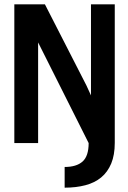

<svg xmlns="http://www.w3.org/2000/svg" viewBox="-20 -658 590 883"><path d="M507.8 -1Q507.8 54.7 491.5 94Q475.1 133.3 445.3 158Q415.5 182.6 372.8 193.8Q330.1 205.1 277.3 205.1V109.9Q331.5 109.9 359.6 85Q387.7 60.1 387.7 0L155.3 -462.9V-397.9V0H45.9V-638.2H186.5L377.4 -265.1L398.4 -219.2V-272V-638.2H507.8Z"/></svg>

Font: Code New Roman
Style: Bold
Weight: 700
Monospace: yes
Designer: Sam Radian
Foundry: Code New Roman
Version: Version 1.508 October 19, 2014